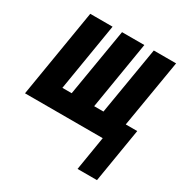

<svg xmlns="http://www.w3.org/2000/svg" viewBox="-177 -652 943 984"><g transform="rotate(30 295.0 -159.5)"><path d="M417 201 450 0H-10L76 -520H208L142 -120H197L264 -520H396L330 -120H385L452 -520H584L517 -120H585L532 201Z"/></g></svg>

Font: Iosevka SS04 Hv Ex Obl
Style: Regular
Weight: 900
Width: 7
Italic angle: -9°
Monospace: yes
Designer: Belleve Invis
Foundry: Belleve Invis
Version: Version 19.0.0; ttfautohint (v1.8.4)